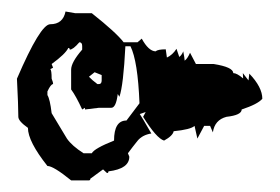

<svg xmlns="http://www.w3.org/2000/svg" viewBox="-20 -412 484 332"><path d="M133.8 -100.1H103Q72.3 -125 62 -125Q28.3 -167.5 28.3 -190.9Q11.7 -202.6 11.7 -210Q11.7 -228.5 9.3 -275.9Q49.8 -370.1 66.9 -370.1Q88.9 -370.1 93.3 -392.1L109.9 -389.2H138.7Q181.2 -355.5 193.8 -338.9H217.8L225.1 -345.2Q236.8 -323.7 249 -323.2Q252.9 -326.7 266.6 -326.7L268.6 -312.5Q278.3 -316.9 285.2 -327.6L290 -313.5Q294.4 -316.9 296.9 -323.2Q299.3 -310.5 299.3 -307.1Q304.2 -310.5 308.6 -320.8L318.8 -301.3H349.6Q383.3 -295.9 383.3 -285.6Q389.6 -285.6 400.4 -276.4L399.9 -285.6L409.7 -272.9L411.1 -284.7Q433.6 -261.2 433.6 -241.2Q425.8 -231.9 397.9 -222.7Q397.9 -212.9 371.6 -210Q351.1 -204.6 348.1 -183.1L343.3 -194.3H333L321.3 -172.4L316.4 -194.3Q309.6 -188 280.3 -185.1Q278.8 -177.2 263.7 -168.9Q250.5 -172.9 227.5 -210L231.9 -218.3L221.7 -214.8Q225.1 -210 241.7 -181.2Q226.1 -178.7 217.8 -168.5Q209.5 -158.2 201.2 -147L203.6 -141.1Q203.6 -120.1 167.5 -115.7Q167.5 -112.8 165 -112.8L158.2 -119.1L136.2 -103Q136.2 -100.1 133.8 -100.1ZM138.7 -147Q143.1 -155.3 177.2 -168.9Q177.2 -203.6 198.7 -203.6L221.2 -233.4Q218.3 -306.6 205.6 -332H196.8Q193.4 -264.6 186.5 -244.6L183.6 -249.5Q180.7 -225.6 172.4 -225.6H150.9L127 -222.7V-225.6L122.1 -222.7Q111.3 -246.1 103 -257.3V-291.5Q103 -304.2 122.1 -326.2V-332.5Q122.1 -338.9 117.2 -338.9Q106.4 -326.2 100.6 -326.2Q100.6 -329.1 98.1 -329.1Q93.3 -318.8 69.3 -301.3L71.8 -294.9L66.9 -292.5Q69.3 -291 69.3 -275.9Q71.8 -270 71.8 -266.6Q67.9 -266.6 62 -253.9V-247.6Q66.4 -240.7 69.3 -216.3L95.7 -172.4Q104.5 -159.7 124.5 -147ZM150.9 -266.6Q155.8 -266.6 155.8 -272.9V-282.2L143.6 -287.1L133.8 -279.3Q138.7 -273.9 148.4 -266.6Z"/></svg>

Font: Truetypewriter PolyglOTT
Style: Regular
Weight: 400
Designer: Sergey Beatoff a.k.a. Sam_T
Version: Version 3.76